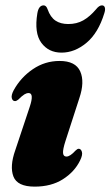

<svg xmlns="http://www.w3.org/2000/svg" viewBox="-20 -685 411 715"><path d="M227.5 -102Q241 -102 261 -124Q268 -131 273 -131Q281.5 -131 285 -119.5Q288.5 -108 278 -87Q257.5 -45 214.2 -17.5Q171 10 109 10Q44.5 10 30 -27.8Q15.5 -65.5 37 -126L90.5 -286.5Q108 -338.5 86.5 -338.5Q79 -338.5 70.8 -333.5Q62.5 -328.5 48 -314Q41 -308.5 36 -308.5Q27 -308.5 24 -319.2Q21 -330 31 -349Q57.5 -397 102.5 -427.5Q147.5 -458 202 -458Q261.5 -458 278.8 -419Q296 -380 275.5 -319.5L224 -160.5Q213.5 -128 214.8 -115Q216 -102 227.5 -102ZM234.3 -595.5Q265.8 -595.5 290.1 -609.2Q314.4 -623 337.4 -650Q349.1 -665 359.4 -665Q368 -665 370.4 -657Q372.9 -649 368.4 -635.5Q345.9 -562 302 -525.5Q258.2 -489 209.1 -489Q161 -489 134 -525.5Q107 -562 119.1 -635.5Q124.1 -665 142.5 -665Q152.4 -665 157.4 -650Q167.7 -621 186.6 -608.2Q205.5 -595.5 234.3 -595.5Z"/></svg>

Font: Fraunces 144pt Soft Black
Style: Italic
Weight: 900
Italic angle: -16°
Version: Version 1.000;[b76b70a41]